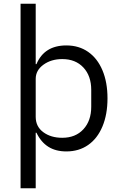

<svg xmlns="http://www.w3.org/2000/svg" viewBox="-20 -797 648 1027"><path d="M90 210V-777H171V-454H175Q217 -554 335 -554Q402 -554 451.5 -519.5Q501 -485 528 -421Q555 -357 555 -271Q555 -185 528 -120.5Q501 -56 451.5 -21.5Q402 13 335 13Q278 13 238.5 -12Q199 -37 175 -87H171V210ZM468 -226V-316Q468 -391 426 -436Q384 -481 313 -481Q254 -481 212.5 -451Q171 -421 171 -375V-172Q171 -120 211.5 -90Q252 -60 313 -60Q384 -60 426 -105.5Q468 -151 468 -226Z"/></svg>

Font: IBM Plex Sans JP
Style: Regular
Weight: 400
Designer: Mike Abbink; Paul van der Laan; Pieter van Rosmalen; Wujin Sim; Yejin Wi; Jinhee Kim; Boomi Park; Yona Kim; Kichan Ma
Foundry: Sandoll Inc.
Version: Version 1.000